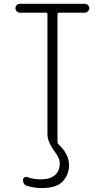

<svg xmlns="http://www.w3.org/2000/svg" viewBox="-20 -750 540 990"><path d="M82 -684.6Q73.2 -684.6 66.4 -691.9Q59.6 -699.2 59.6 -708Q59.6 -716.8 66.4 -723.6Q73.2 -730.5 82 -730.5H418Q426.8 -730.5 433.6 -723.6Q440.4 -716.8 440.4 -708Q440.4 -699.2 433.6 -691.9Q426.8 -684.6 418 -684.6H284.2Q276.4 -684.6 276.4 -675.8V-18.6Q276.4 -10.7 282.2 -4.9Q335.9 43.9 335.9 101.6Q335.9 149.4 304.2 184.6Q272.5 219.7 195.3 219.7Q159.2 219.7 121.1 209Q98.6 203.1 98.6 177.7Q98.6 169.9 106 165Q113.3 160.2 120.1 163.1Q153.3 174.8 190.4 174.8Q237.3 174.8 262.7 153.3Q288.1 131.8 288.1 91.8Q288.1 66.4 266.6 38.1Q224.6 -17.6 224.6 -56.6V-675.8Q224.6 -684.6 215.8 -684.6Z"/></svg>

Font: Rounded Mgen+ 2m light
Style: Regular
Weight: 200
Designer: [Source Han Sans]
Ryoko NISHIZUKA  (kana & ideographs); Paul D. Hunt (Latin, Greek & Cyrillic); Wenlong ZHANG  (bopomofo
Version: Version 1.059.20150602